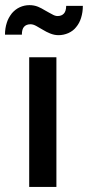

<svg xmlns="http://www.w3.org/2000/svg" viewBox="-45 -735 346 755"><path d="M69.8 -509.8H176.8V0H69.8ZM181.2 -671.9Q197.3 -671.9 206.1 -681.6Q214.8 -690.4 215.3 -711.9H280.8Q280.8 -687 273.9 -665Q267.6 -644 254.4 -628.4Q243.2 -613.8 224.1 -605Q205.1 -596.7 185.1 -596.7Q168.5 -596.7 151.9 -603.5Q137.2 -609.4 123 -618.2Q115.7 -622.6 97.7 -632.8Q85.4 -639.6 75.2 -639.6Q58.6 -639.6 49.8 -629.9Q41 -620.6 41 -598.6H-25.4Q-25.4 -624 -18.1 -646Q-12.7 -664.1 2 -683.1Q15.6 -698.7 32.7 -706.5Q50.8 -714.8 70.8 -714.8Q88.9 -714.8 104.5 -708.5Q116.7 -703.6 133.3 -693.4Q138.2 -690.4 147.5 -685.5Q156.7 -680.7 159.2 -679.2Q171.4 -671.9 181.2 -671.9Z"/></svg>

Font: Lato-SemiBold
Style: Regular
Weight: 500
Designer: Lukasz Dziedzic with Adam Twardoch and Botio Nikoltchev
Foundry: tyPoland Lukasz Dziedzic
Version: ""